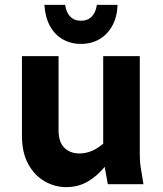

<svg xmlns="http://www.w3.org/2000/svg" viewBox="-20 -755 668 787"><path d="M70 -199V-525H220V-222Q220 -173 243.5 -149.5Q267 -126 306 -126Q332 -126 356.5 -136.5Q381 -147 403 -166V-525H553V-125Q553 -104 554.5 -87.5Q556 -71 560 -49L568 0H422L409 -71Q379 -34 340 -11Q301 12 251 12Q205 12 163.5 -11.5Q122 -35 96 -82Q70 -129 70 -199ZM162 -735H247Q251 -705 267.5 -687.5Q284 -670 312 -670Q340 -670 356.5 -687.5Q373 -705 377 -735H462Q460 -685 440 -649Q420 -613 387 -594Q354 -575 312 -575Q270 -575 237 -594Q204 -613 184.5 -649Q165 -685 162 -735Z"/></svg>

Font: Radio Canada
Style: Regular
Weight: 400
Designer: Charles Daoud, Etienne Aubert Bonn, Alexandre Saumier Demers, Jacques Le Bailly
Foundry: Radio-Canada
Version: Version 2.104;gftools[0.9.28.dev5+ged2979d]